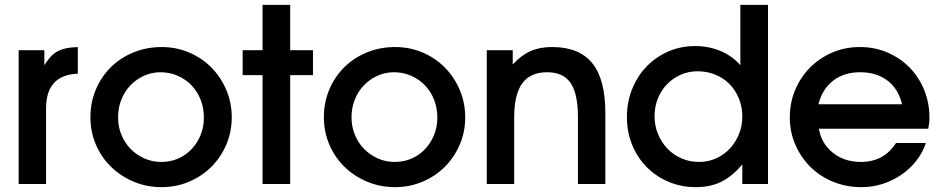

<svg xmlns="http://www.w3.org/2000/svg" viewBox="-20 -759 3884 792"><path d="M57 -552H163V-490Q176 -511 189 -525Q202 -539 218 -547.5Q234 -556 254 -560Q274 -564 301 -565V-455Q170 -450 170 -312V0H57Z M353 -275Q353 -337 375.5 -390Q398 -443 437.5 -482Q477 -521 531 -543Q585 -565 647 -565Q707 -565 760 -542.5Q813 -520 852 -480.5Q891 -441 913.5 -388Q936 -335 936 -275Q936 -215 913.5 -162.5Q891 -110 852 -71Q813 -32 760 -9.5Q707 13 647 13Q585 13 531.5 -9.5Q478 -32 438 -71Q398 -110 375.5 -162.5Q353 -215 353 -275ZM645 -91Q683 -91 715 -105Q747 -119 770.5 -144Q794 -169 807.5 -202Q821 -235 821 -274Q821 -314 807.5 -348Q794 -382 770 -407Q746 -432 713 -446.5Q680 -461 642 -461Q606 -461 574 -446.5Q542 -432 518 -407Q494 -382 480.5 -348Q467 -314 467 -275Q467 -236 481 -202.5Q495 -169 519 -144.5Q543 -120 575.5 -105.5Q608 -91 645 -91Z M1063 -449H981V-552H1063V-739H1177V-552H1271V-449H1177V0H1063Z M1316 -275Q1316 -337 1338.5 -390Q1361 -443 1400.5 -482Q1440 -521 1494 -543Q1548 -565 1610 -565Q1670 -565 1723 -542.5Q1776 -520 1815 -480.5Q1854 -441 1876.5 -388Q1899 -335 1899 -275Q1899 -215 1876.5 -162.5Q1854 -110 1815 -71Q1776 -32 1723 -9.5Q1670 13 1610 13Q1548 13 1494.5 -9.5Q1441 -32 1401 -71Q1361 -110 1338.5 -162.5Q1316 -215 1316 -275ZM1608 -91Q1646 -91 1678 -105Q1710 -119 1733.5 -144Q1757 -169 1770.5 -202Q1784 -235 1784 -274Q1784 -314 1770.5 -348Q1757 -382 1733 -407Q1709 -432 1676 -446.5Q1643 -461 1605 -461Q1569 -461 1537 -446.5Q1505 -432 1481 -407Q1457 -382 1443.5 -348Q1430 -314 1430 -275Q1430 -236 1444 -202.5Q1458 -169 1482 -144.5Q1506 -120 1538.5 -105.5Q1571 -91 1608 -91Z M1988 -552H2095V-493Q2130 -531 2168 -548Q2206 -565 2257 -565Q2369 -565 2423 -498.5Q2477 -432 2477 -294V0H2364V-276Q2364 -373 2333.5 -417Q2303 -461 2237 -461Q2168 -461 2134.5 -415.5Q2101 -370 2101 -274V0H1988Z M2566 -276Q2566 -338 2587.5 -391.5Q2609 -445 2647 -484.5Q2685 -524 2736.5 -546.5Q2788 -569 2847 -569Q2904 -569 2952.5 -548.5Q3001 -528 3034 -490V-739H3148V0H3042V-81Q3001 -32 2956 -9.5Q2911 13 2850 13Q2790 13 2738 -9Q2686 -31 2647.5 -70Q2609 -109 2587.5 -162Q2566 -215 2566 -276ZM2680 -279Q2680 -240 2694.5 -205.5Q2709 -171 2733.5 -145.5Q2758 -120 2791.5 -105.5Q2825 -91 2864 -91Q2901 -91 2933.5 -105.5Q2966 -120 2990 -145.5Q3014 -171 3028 -205Q3042 -239 3042 -278Q3042 -318 3028 -352.5Q3014 -387 2989.5 -412Q2965 -437 2931 -451Q2897 -465 2857 -465Q2820 -465 2787.5 -450.5Q2755 -436 2731 -411Q2707 -386 2693.5 -352Q2680 -318 2680 -279Z M3799 -169Q3786 -129 3759.5 -95.5Q3733 -62 3698 -38Q3663 -14 3621 -0.5Q3579 13 3534 13Q3471 13 3417 -9Q3363 -31 3323.5 -70Q3284 -109 3261 -161.5Q3238 -214 3238 -275Q3238 -336 3260.5 -389Q3283 -442 3322 -481Q3361 -520 3413.5 -542.5Q3466 -565 3527 -565Q3588 -565 3640.5 -542.5Q3693 -520 3731.5 -481Q3770 -442 3792 -388.5Q3814 -335 3814 -273Q3814 -259 3812.5 -249.5Q3811 -240 3809 -228H3358Q3368 -167 3415.5 -129Q3463 -91 3531 -91Q3626 -91 3676 -169ZM3701 -329Q3686 -392 3641 -426.5Q3596 -461 3528 -461Q3462 -461 3417 -426.5Q3372 -392 3356 -329Z"/></svg>

Font: Involve SemiBold
Style: Regular
Weight: 600
Designer: Stefan Peev
Foundry: Context Ltd.
Version: Version 1.001